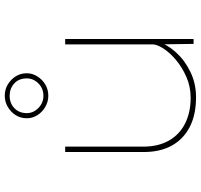

<svg xmlns="http://www.w3.org/2000/svg" viewBox="-38 -774 822 785"><g transform="rotate(-90 372.5 -381.0)"><path d="M368 10Q296 10 246 -16Q196 -42 170 -89.5Q144 -137 144 -203V-525H166V-206Q166 -144 191 -100.5Q216 -57 261 -34.5Q306 -12 366 -12Q411 -12 451 -29.5Q491 -47 521 -72.5Q551 -98 567.5 -124Q584 -150 584 -167V-525H606V0H586L584 -143L596 -147Q584 -108 551.5 -72Q519 -36 471.5 -13Q424 10 368 10ZM374 -594Q350 -594 329 -606Q308 -618 295 -638Q282 -658 282 -682Q282 -707 294.5 -727Q307 -747 328 -759.5Q349 -772 374 -772Q400 -772 420.5 -759.5Q441 -747 453.5 -727Q466 -707 466 -682Q466 -659 453 -638.5Q440 -618 419.5 -606Q399 -594 374 -594ZM374 -614Q404 -614 424.5 -634.5Q445 -655 445 -682Q445 -714 424.5 -733Q404 -752 374 -752Q343 -752 323 -732.5Q303 -713 303 -682Q303 -655 324 -634.5Q345 -614 374 -614Z"/></g></svg>

Font: Lexend Giga Thin
Style: Regular
Weight: 250
Version: Version 1.007